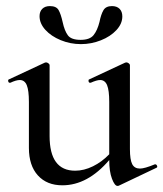

<svg xmlns="http://www.w3.org/2000/svg" viewBox="-20 -600 537 631"><path d="M490 -60Q494 -60 496 -55.5Q498 -51 495 -49L371 10Q369 11 366 11Q357 11 348 -12.5Q339 -36 339 -74Q268 9 185 9Q134 9 104.5 -23.5Q75 -56 75 -114V-265Q75 -303 68 -320Q61 -337 45 -337Q33 -337 14 -328H12Q8 -328 7 -333Q6 -338 9 -339L127 -394L131 -395Q135 -395 139 -392Q143 -389 143 -386V-153Q143 -39 227 -39Q256 -39 285.5 -53.5Q315 -68 339 -93V-265Q339 -303 332 -320Q325 -337 309 -337Q298 -337 278 -328H276Q272 -328 271 -333Q270 -338 273 -339L391 -394L395 -395Q399 -395 403 -392Q407 -389 407 -386V-110Q407 -75 414.5 -60.5Q422 -46 440 -46Q455 -46 489 -60ZM307 -528Q312 -553 320 -566.5Q328 -580 348 -580Q364 -580 373 -571Q382 -562 382 -546Q382 -522 362.5 -501Q343 -480 311.5 -467.5Q280 -455 246 -455Q211 -455 179.5 -468Q148 -481 129 -502Q110 -523 110 -547Q110 -562 119 -571Q128 -580 144 -580Q165 -580 172.5 -567Q180 -554 186 -527Q192 -499 203 -484Q214 -469 245 -469Q275 -469 287.5 -484.5Q300 -500 307 -528Z"/></svg>

Font: Cormorant Infant Medium
Style: Regular
Weight: 500
Designer: Christian Thalmann (Catharsis Fonts)
Version: Version 3.000